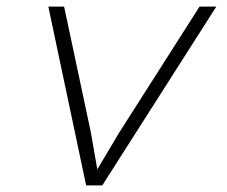

<svg xmlns="http://www.w3.org/2000/svg" viewBox="-20 -564 690 584"><path d="M127 -544H175L256 -163L276 -49L344 -163L587 -544H638L291 0H242Z"/></svg>

Font: Azeret Mono Thin
Style: Italic
Weight: 100
Italic angle: -12°
Designer: Martin Vácha
Foundry: Displaay
Version: Version 1.000; Glyphs 3.0.3, build 3074